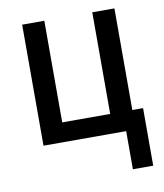

<svg xmlns="http://www.w3.org/2000/svg" viewBox="-80 -596 709 828"><g transform="rotate(-10 275.0 -181.5)"><path d="M435 167V0H73V-530H170V-85H380V-530H477V-85H524V167Z"/></g></svg>

Font: Lode Dark Term
Style: Bold
Weight: 700
Monospace: yes
Designer: Belleve Invis
Foundry: Belleve Invis
Version: Version 29.2.0